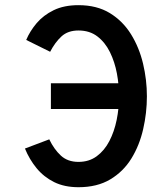

<svg xmlns="http://www.w3.org/2000/svg" viewBox="-20 -732 656 762"><path d="M291.5 11Q236 11 195 -9.2Q154 -29.5 125.2 -64.5Q96.5 -99.5 79 -142.5L175.5 -179Q194.5 -139.5 221.5 -114.5Q248.5 -89.5 291.5 -89.5Q333.5 -89.5 364 -112Q394.5 -134.5 414 -172Q433.5 -209.5 443 -256Q452.5 -302.5 452.5 -350Q452.5 -394.5 444 -440.2Q435.5 -486 416.5 -524.8Q397.5 -563.5 366.8 -587.2Q336 -611 291.5 -611Q249.5 -611 224 -587.5Q198.5 -564 179 -526.5L84 -573.5Q98.5 -608 125.2 -639.8Q152 -671.5 193 -691.5Q234 -711.5 291.5 -711.5Q364.5 -711.5 416 -680Q467.5 -648.5 500 -596Q532.5 -543.5 547.8 -479.2Q563 -415 563 -350Q563 -284 548.2 -219.5Q533.5 -155 501.5 -103Q469.5 -51 417.5 -20Q365.5 11 291.5 11ZM182 -299.5V-401.5H533.5V-299.5Z"/></svg>

Font: Overpass Mono SemiBold
Style: Regular
Weight: 600
Monospace: yes
Designer: Delve Withrington, Dave Bailey
Foundry: Delve Fonts LLC
Version: Version 4.000